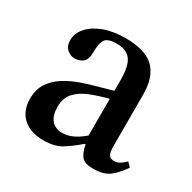

<svg xmlns="http://www.w3.org/2000/svg" viewBox="-117 -603 731 730"><g transform="rotate(30 248.0 -238.5)"><path d="M158 8Q101 8 68.5 -22Q36 -52 36 -104Q36 -145 54.5 -173Q73 -201 103 -220Q133 -239 168.5 -251.5Q204 -264 238 -273Q272 -282 299 -290V-336Q299 -400 279.5 -425Q260 -450 218 -450Q179 -450 167.5 -433.5Q156 -417 156 -372Q156 -346 142 -333.5Q128 -321 105 -321Q88 -321 72.5 -334Q57 -347 57 -375Q57 -403 79 -428.5Q101 -454 141.5 -469.5Q182 -485 237 -485Q323 -485 362 -447.5Q401 -410 401 -331V-107Q401 -77 408.5 -67.5Q416 -58 431 -58Q445 -58 456.5 -65.5Q468 -73 479 -84L496 -66Q471 -30 446 -11.5Q421 7 377 7Q339 7 325.5 -9.5Q312 -26 306 -59H302Q267 -29 237 -10.5Q207 8 158 8ZM299 -94V-255Q256 -244 220 -229.5Q184 -215 163 -191.5Q142 -168 142 -130Q142 -92 159 -72Q176 -52 206 -52Q251 -52 299 -94Z"/></g></svg>

Font: STIX Two Text Medium
Style: Regular
Weight: 500
Designer: Ross Mills, John Hudson & Paul Hanslow, Tiro Typeworks Ltd; with prior portions MicroPress Inc., and Coen Hoffman.
Foundry: Tiro Typeworks Ltd
Version: Version 2.13 b171